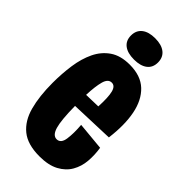

<svg xmlns="http://www.w3.org/2000/svg" viewBox="-224 -754 823 823"><g transform="rotate(45 187.5 -342.5)"><path d="M199 12Q127 12 87.5 -20Q48 -52 32 -111Q16 -170 16 -251Q16 -307 23.5 -359Q31 -411 50.5 -451.5Q70 -492 105 -516Q140 -540 195 -540Q262 -540 300 -504Q338 -468 350.5 -404.5Q363 -341 352 -256L154 -249Q155 -163 165.5 -127.5Q176 -92 199 -92Q224 -92 229 -127.5Q234 -163 230 -210L357 -198Q363 -160 360 -123Q357 -86 339.5 -55.5Q322 -25 287.5 -6.5Q253 12 199 12ZM195 -431Q173 -431 164.5 -400Q156 -369 154 -316L226 -318Q229 -376 222 -403.5Q215 -431 195 -431ZM192 -568Q153 -568 131.5 -584.5Q110 -601 110 -632Q110 -663 131.5 -680Q153 -697 192 -697Q231 -697 252.5 -680Q274 -663 274 -632Q274 -601 252.5 -584.5Q231 -568 192 -568Z"/></g></svg>

Font: Bricolage Grotesque 96pt Condensed Bricolage Grotesque 48pt Condensed Regular
Style: Bold
Weight: 700
Width: 3
Designer: Mathieu Triay
Foundry: Atelier Triay
Version: Version 1.001; ttfautohint (v1.8.4.7-5d5b);gftools[0.9.33.de